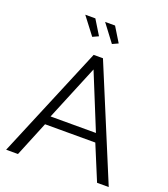

<svg xmlns="http://www.w3.org/2000/svg" viewBox="-162 -1032 1000 1145"><g transform="rotate(20 338.0 -459.0)"><path d="M12 0 309 -710H368L663 0H589L497 -222H178L87 0ZM193 -277H481L338 -628ZM389 -808 306 -918H369L426 -825ZM264 -808 180 -918H244L301 -825Z"/></g></svg>

Font: Raleway
Style: Regular
Weight: 400
Designer: Matt McInerney, Pablo Impallari, Rodrigo Fuenzalida
Foundry: Matt McInerney, Pablo Impallari, Rodrigo Fuenzalida
Version: Version 1.000;PS 001.001;hotconv 1.0.56; ttfautohint (v1.5)